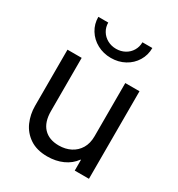

<svg xmlns="http://www.w3.org/2000/svg" viewBox="-177 -859 913 983"><g transform="rotate(30 279.0 -367.0)"><path d="M64.5 -185.5V-517.6H148.4V-203.1Q148.4 -138.2 180.4 -104.2Q212.4 -70.3 270.5 -70.3Q309.1 -70.3 339.8 -85.9Q370.6 -101.6 388.4 -131.3Q406.2 -161.1 406.2 -203.1V-517.6H490.2V0H406.2V-63.5H403.8Q378.9 -28.8 338.1 -10.5Q297.4 7.8 247.1 7.8Q185.1 7.8 144 -19.8Q103 -47.4 83.7 -91.6Q64.5 -135.7 64.5 -185.5ZM117.2 -742.2H175.8Q175.8 -715.3 189.2 -693.1Q202.6 -670.9 225.8 -658.2Q249 -645.5 277.3 -645.5Q305.2 -645.5 328.4 -658.2Q351.6 -670.9 364.7 -693.1Q377.9 -715.3 377.9 -742.2H436.5Q436.5 -700.2 415.5 -665.8Q394.5 -631.3 358.2 -611.6Q321.8 -591.8 277.3 -591.8Q232.9 -591.8 196.3 -611.6Q159.7 -631.3 138.4 -665.8Q117.2 -700.2 117.2 -742.2Z"/></g></svg>

Font: Reddit Sans Chocolate
Style: Regular
Weight: 400
Designer: Stephen Hutchings
Foundry: Reddit
Version: Version 1.013